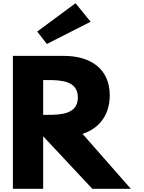

<svg xmlns="http://www.w3.org/2000/svg" viewBox="-20 -1172 892 1192"><path d="M211 -976 271 -899 542.4 -1037 448.9 -1152ZM60 -825V0H248V-326L553 0H792L492.4 -341C593.4 -373 661.4 -456 661.4 -580C661.4 -742 545.4 -825 377.5 -825ZM248 -459V-675H274.7C360.6 -675 463.4 -670 463.4 -567C463.4 -464 360.6 -459 274.7 -459Z"/></svg>

Font: Hussar
Style: BdSuprExt
Weight: 700
Foundry: Cannot Into Space Fonts
Version: Version 2.00